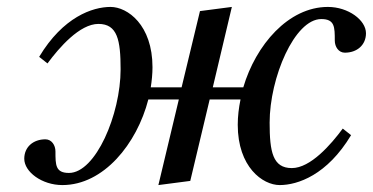

<svg xmlns="http://www.w3.org/2000/svg" viewBox="-20 -522 1076 554"><path d="M50 -64C50 -26 101 12 160 12C279 12 375 -107 408 -235H496L437 12L529 0L585 -235H674C669 -211 666 -186 666 -162C666 -40 738 12 787 12C839 12 924 -17 993 -132L969 -151C935 -105 876 -37 822 -37C767 -37 758 -84 758 -168C758 -298 830 -467 907 -467C946 -467 946 -444 946 -405C946 -387 957 -370 975 -370C1010 -370 1036 -392 1036 -426C1036 -464 985 -502 926 -502C812 -502 718 -392 682 -270H594L649 -502L557 -490L504 -270H415C418 -289 420 -309 420 -328C420 -450 348 -502 299 -502C247 -502 162 -473 93 -358L117 -339C151 -385 210 -453 264 -453C319 -453 328 -406 328 -322C328 -192 256 -23 179 -23C140 -23 140 -46 140 -85C140 -103 129 -120 111 -120C76 -120 50 -98 50 -64Z"/></svg>

Font: Heuristica
Style: Italic
Weight: 400
Italic angle: -13°
Version: Version 1.0.1